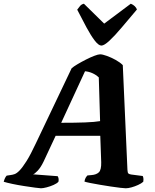

<svg xmlns="http://www.w3.org/2000/svg" viewBox="-63 -1012 832 1032"><path d="M157 0Q150 0 125 -3.5Q100 -7 67 -12Q34 -17 3.5 -23.5Q-27 -30 -43 -35Q-37 -58 -27 -68L-7 -71Q3 -72 15 -76Q27 -80 42.5 -96Q58 -112 79.5 -146Q101 -180 130 -242L322 -645Q332 -654 353 -666.5Q374 -679 398.5 -691.5Q423 -704 444 -712Q465 -720 475 -720Q488 -720 511.5 -711.5Q535 -703 558.5 -690Q582 -677 597 -662L622 -99Q623 -84 626.5 -80Q630 -76 642 -74L704 -66Q706 -63 707.5 -55.5Q709 -48 707 -35Q697 -26 679.5 -18Q662 -10 644 -5Q626 0 613 0Q606 0 584 -2.5Q562 -5 532.5 -9.5Q503 -14 473.5 -19Q444 -24 421.5 -28.5Q399 -33 391 -36Q393 -49 397.5 -56.5Q402 -64 407 -69L429 -71Q455 -73 468.5 -86Q482 -99 481 -140L476 -282H236L171 -143Q156 -112 139 -94Q122 -76 114 -75L247 -65Q255 -52 251 -35Q243 -26 225 -18Q207 -10 187.5 -5Q168 0 157 0ZM266 -352Q342 -352 394.5 -354Q447 -356 475 -361L468 -596Q436 -625 394 -629ZM482 -767Q467 -767 446.5 -793.5Q426 -820 402 -864.5Q378 -909 352 -960Q360 -971 367.5 -980Q375 -989 388 -992L497 -885L640 -992Q653 -987 661.5 -978.5Q670 -970 673 -961Q629 -909 591.5 -864.5Q554 -820 525.5 -793.5Q497 -767 482 -767Z"/></svg>

Font: Texturina ExtraBold
Style: Italic
Weight: 800
Italic angle: -11°
Designer: Guillermo Torres Carreño
Foundry: Omnibus-Type
Version: Version 1.002; ttfautohint (v1.8.3)